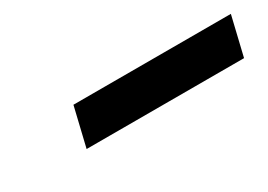

<svg xmlns="http://www.w3.org/2000/svg" viewBox="-16 -826 524 376"><g transform="rotate(-30 245.5 -638.0)"><path d="M114 -594 135 -682H491L470 -594Z"/></g></svg>

Font: Platypi
Style: Bold Italic
Weight: 700
Italic angle: -13°
Designer: David Sargent
Foundry: Bolt Cutter Type
Version: Version 1.200; ttfautohint (v1.8.4.7-5d5b)